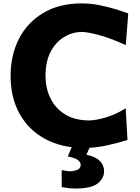

<svg xmlns="http://www.w3.org/2000/svg" viewBox="-20 -837 807 1106"><path d="M464.8 15.1Q334.5 15.1 239.3 -36.9Q144 -88.9 92.5 -182.1Q41 -275.4 41 -399.4Q41 -520 89.6 -614.3Q138.2 -708.5 230 -762.9Q321.8 -817.4 450.7 -817.4Q500 -817.4 549.1 -807.9Q598.1 -798.3 641.8 -785.2Q685.5 -772 718.8 -759.8L704.6 -577.1Q614.7 -618.2 548.1 -635.7Q481.4 -653.3 448.2 -653.3Q394 -651.4 346.9 -622.3Q299.8 -593.3 271 -537.6Q242.2 -481.9 242.2 -399.9Q242.2 -330.6 269.5 -272.9Q296.9 -215.3 351.6 -180.2Q406.2 -145 488.8 -143.1Q532.7 -143.1 592.3 -161.4Q651.9 -179.7 704.1 -213.4L714.4 -30.8Q664.1 -14.6 597.7 0.2Q531.2 15.1 464.8 15.1ZM413.6 249Q394.5 249 371.3 246.1Q348.1 243.2 335.4 240.7V142.6Q343.8 144.5 358.4 147Q373 149.4 385.7 149.4Q444.8 146 444.8 113.3Q444.8 97.7 429.4 85.4Q414.1 73.2 370.6 64L410.6 -31.2H501.5V0L478 54.2Q529.8 64.9 554.7 89.6Q579.6 114.3 579.6 148.9Q579.6 190.4 542.7 219.7Q505.9 249 413.6 249Z"/></svg>

Font: Pinar DS2-Bold
Style: Regular
Weight: 700
Designer: Amin Abedi
Version: Version 2.000